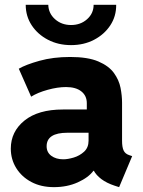

<svg xmlns="http://www.w3.org/2000/svg" viewBox="-20 -770 593 798"><path d="M204.1 7.8Q150.4 7.8 110.1 -13.7Q69.8 -35.2 47.4 -71.5Q24.9 -107.9 24.9 -152.3Q24.9 -223.1 81.8 -269Q138.7 -314.9 241.7 -314.9H340.8V-341.3Q340.8 -372.1 318.1 -390.1Q295.4 -408.2 254.4 -408.2Q219.2 -408.2 178 -396.7Q136.7 -385.3 109.4 -368.2L58.1 -484.4Q87.4 -501.5 144 -517.3Q200.7 -533.2 271.5 -533.2Q345.2 -533.2 388.7 -514.6Q432.1 -496.1 453.4 -466.8Q474.6 -437.5 481 -404.8Q487.3 -372.1 487.3 -343.3V-185.1Q487.3 -158.2 493.9 -144.3Q500.5 -130.4 517.6 -125L529.3 -121.1L475.1 7.8L457 2Q422.9 -9.3 401.4 -25.6Q379.9 -42 370.1 -60.1H368.2Q347.7 -32.2 303.5 -12.2Q259.3 7.8 204.1 7.8ZM243.2 -107.9Q261.7 -107.9 286.4 -115.2Q311 -122.6 329.6 -139.6Q348.1 -156.7 348.1 -185.5V-218.3H260.3Q173.8 -218.3 173.8 -162.1Q173.8 -136.7 193.4 -122.3Q212.9 -107.9 243.2 -107.9ZM275.4 -582.5Q222.2 -582.5 179.4 -604.7Q136.7 -627 111.8 -664.8Q86.9 -702.6 86.9 -750H180.7Q181.6 -714.4 208.7 -690.2Q235.8 -666 275.4 -666Q314.9 -666 342 -690.2Q369.1 -714.4 369.1 -750H462.9Q463.4 -702.6 438.5 -664.8Q413.6 -627 371.1 -604.7Q328.6 -582.5 275.4 -582.5Z"/></svg>

Font: Reddit Sans ExtraBold
Style: Regular
Weight: 800
Designer: Stephen Hutchings
Foundry: Reddit
Version: Version 1.014; ttfautohint (v1.8.4.7-5d5b)